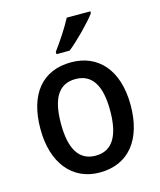

<svg xmlns="http://www.w3.org/2000/svg" viewBox="-115 -849 785 942"><g transform="rotate(-15 277.0 -378.0)"><path d="M434 -756V-766H314C291 -721 251 -661 219 -618V-606H286C333 -643 406 -718 434 -756ZM506 -271C506 -450 414 -549 278 -549C130 -549 48 -447 48 -271C48 -97 137 10 275 10C423 10 506 -97 506 -271ZM152 -270C152 -396 190 -464 277 -464C363 -464 402 -396 402 -271C402 -145 363 -75 277 -75C190 -75 152 -146 152 -270Z"/></g></svg>

Font: Noto Sans Devanagari UI SemiCondensed Medium
Style: Regular
Weight: 500
Width: 4
Designer: Jelle Bosma - Monotype Design Team
Foundry: Monotype Imaging Inc.
Version: Version 2.004